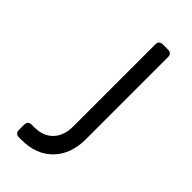

<svg xmlns="http://www.w3.org/2000/svg" viewBox="-236 -800 854 854"><g transform="rotate(45 191.5 -372.5)"><path d="M79 0Q55 0 55 -24V-56Q55 -80 79 -80H95Q151 -80 183 -113.5Q215 -147 215 -205V-721Q215 -745 239 -745H271Q295 -745 295 -721V-205Q295 -111 241 -55.5Q187 0 95 0Z"/></g></svg>

Font: Pitagon Sans Text
Style: Regular
Weight: 400
Designer: Travis Tran
Foundry: Pitagon
Version: Version 1.001; ttfautohint (v1.8.4.7-5d5b);gftools[0.9.26]